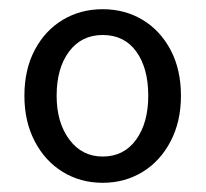

<svg xmlns="http://www.w3.org/2000/svg" viewBox="-20 -829 447 417"><path d="M33 -621Q33 -678 55.5 -720.5Q78 -763 116.5 -786Q155 -809 203 -809Q251 -809 289.5 -786Q328 -763 350.5 -720.5Q373 -678 373 -621Q373 -565 350.5 -522Q328 -479 289.5 -455.5Q251 -432 203 -432Q155 -432 116.5 -455.5Q78 -479 55.5 -522Q33 -565 33 -621ZM302 -621Q302 -681 276 -717Q250 -753 203 -753Q157 -753 130 -717Q103 -681 103 -621Q103 -563 130.5 -526Q158 -489 203 -489Q249 -489 275.5 -525.5Q302 -562 302 -621Z"/></svg>

Font: Merged Yaku Han JP
Style: Regular
Weight: 400
Designer: Ryoko NISHIZUKA 西塚涼子 (kana, bopomofo & ideographs); Paul D. Hunt (Latin, Greek & Cyrillic); Sandoll Communications 산돌커뮤니
Foundry: Adobe
Version: Version 2.004